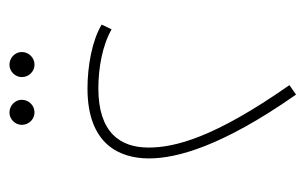

<svg xmlns="http://www.w3.org/2000/svg" viewBox="-140 -336 646 406"><g transform="rotate(90 183.0 -133.0)"><path d="M32 -25C65 -5 119 5 167 5C287 5 315 -65 315 -125C315 -183 290 -279 180 -436L160 -422C272 -262 292 -179 292 -124C292 -64 260 -18 167 -18C125 -18 77 -26 42 -46ZM218 170C232 170 244 158 244 144C244 129 232 117 218 117C203 117 191 129 191 144C191 158 203 170 218 170ZM117 170C131 170 143 158 143 144C143 129 131 117 117 117C102 117 90 129 90 144C90 158 102 170 117 170Z"/></g></svg>

Font: Noto Sans Arabic SemCond Thin
Style: Regular
Weight: 100
Width: 4
Designer: Monotype Design Team, Nadine Chahine, Nizar Qandah and Khaled Hosny
Foundry: Monotype Imaging Inc.
Version: Version 2.012